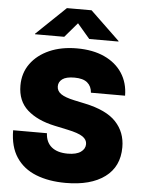

<svg xmlns="http://www.w3.org/2000/svg" viewBox="-62 -1003 791 1061"><g transform="rotate(5 333.0 -472.5)"><path d="M342.8 8.8Q248 8.8 177.5 -19.3Q106.9 -47.4 67.9 -106Q28.8 -164.6 28.3 -255.9H215.8Q218.3 -205.6 250.5 -179.4Q282.7 -153.3 339.8 -153.3Q387.2 -153.3 411.9 -170.7Q436.5 -188 436.5 -214.8Q436.5 -239.3 412.1 -255.9Q387.7 -272.5 327.1 -285.2L253.9 -300.8Q157.7 -321.3 102.3 -370.8Q46.9 -420.4 46.9 -505.9Q46.9 -575.2 84.5 -627.2Q122.1 -679.2 188.2 -708.3Q254.4 -737.3 340.8 -737.3Q429.2 -737.3 493.4 -707.8Q557.6 -678.2 592.5 -624.8Q627.4 -571.3 627.9 -500H438.5Q436 -535.6 412.4 -555.4Q388.7 -575.2 340.8 -575.2Q294.9 -575.2 273.9 -559.6Q252.9 -543.9 252.9 -519.5Q252.9 -493.7 275.9 -477.5Q298.8 -461.4 350.6 -450.2L410.2 -437.5Q530.8 -412.1 584.2 -355Q637.7 -297.9 637.7 -214.8Q637.7 -106.9 559.3 -49.1Q481 8.8 342.8 8.8ZM264.6 -794.9H102.5V-797.9L265.6 -954.1H402.3L565.4 -797.9V-794.9H403.3L334 -876Z"/></g></svg>

Font: Inter Black
Style: Regular
Weight: 900
Designer: Rasmus Andersson
Foundry: rsms
Version: Version 4.000;git-a52131595